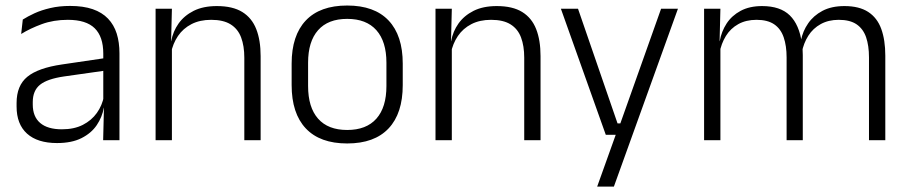

<svg xmlns="http://www.w3.org/2000/svg" viewBox="-20 -520 3368 712"><path d="M362.5 0 365.5 -121.5 363 -131V-288.5V-321Q363 -384 331.2 -415.2Q299.5 -446.5 231.5 -446.5Q178.5 -446.5 135 -430.5Q91.5 -414.5 58.5 -394L64.5 -447.5Q82.5 -459 108 -470.8Q133.5 -482.5 166.8 -490.2Q200 -498 240 -498Q289 -498 323.8 -486Q358.5 -474 380.5 -451Q402.5 -428 412.8 -395.5Q423 -363 423 -322.5V0ZM191.5 10.5Q119 10.5 80.2 -24.5Q41.5 -59.5 41.5 -125V-138Q41.5 -202.5 81.2 -235.2Q121 -268 210 -281L373 -305L376 -259L217.5 -236.5Q155.5 -227.5 128.5 -205.8Q101.5 -184 101.5 -141.5V-132.5Q101.5 -87.5 129 -64Q156.5 -40.5 209.5 -40.5Q255 -40.5 287.2 -57Q319.5 -73.5 339.2 -101.2Q359 -129 365.5 -163.5L377.5 -120.5H365Q359 -86 338.8 -56Q318.5 -26 282.2 -7.8Q246 10.5 191.5 10.5Z M886 0V-306Q886 -349.5 874.2 -381Q862.5 -412.5 835.5 -429.5Q808.5 -446.5 763 -446.5Q721 -446.5 690 -430.5Q659 -414.5 640 -386.5Q621 -358.5 614 -322.5L601.5 -367.5H615Q621.5 -403.5 642.2 -432.8Q663 -462 698.2 -479.8Q733.5 -497.5 784 -497.5Q843 -497.5 878.5 -475.5Q914 -453.5 930.2 -412.2Q946.5 -371 946.5 -312V0ZM557 0V-487.5H617.5L614.5 -367L617.5 -364V0Z M1267.5 12Q1166.5 12 1114 -43.8Q1061.5 -99.5 1061.5 -204.5V-284Q1061.5 -388.5 1114 -444Q1166.5 -499.5 1267.5 -499.5Q1368.5 -499.5 1421 -444Q1473.5 -388.5 1473.5 -284V-204.5Q1473.5 -99.5 1421 -43.8Q1368.5 12 1267.5 12ZM1267.5 -38Q1338.5 -38 1375.8 -80Q1413 -122 1413 -201V-287.5Q1413 -366 1375.8 -408Q1338.5 -450 1267.5 -450Q1196.5 -450 1159.5 -408Q1122.5 -366 1122.5 -287.5V-201Q1122.5 -122 1159.5 -80Q1196.5 -38 1267.5 -38Z M1924 0V-306Q1924 -349.5 1912.2 -381Q1900.5 -412.5 1873.5 -429.5Q1846.5 -446.5 1801 -446.5Q1759 -446.5 1728 -430.5Q1697 -414.5 1678 -386.5Q1659 -358.5 1652 -322.5L1639.5 -367.5H1653Q1659.5 -403.5 1680.2 -432.8Q1701 -462 1736.2 -479.8Q1771.5 -497.5 1822 -497.5Q1881 -497.5 1916.5 -475.5Q1952 -453.5 1968.2 -412.2Q1984.5 -371 1984.5 -312V0ZM1595 0V-487.5H1655.5L1652.5 -367L1655.5 -364V0Z M2307 -62.5 2275.5 -48.5 2431.5 -487.5H2494L2256.5 172H2194.5L2271.5 -43L2297 -20H2226.5L2060 -487.5H2123.5L2270 -62.5Z M3202.5 0V-307Q3202.5 -350.5 3191.8 -381.8Q3181 -413 3156.5 -429.8Q3132 -446.5 3090.5 -446.5Q3052.5 -446.5 3023.8 -430.8Q2995 -415 2977.5 -387.5Q2960 -360 2953.5 -325.5L2942 -371H2950.5Q2957 -404.5 2976.8 -433.2Q2996.5 -462 3030 -479.8Q3063.5 -497.5 3111.5 -497.5Q3166 -497.5 3199.5 -475.8Q3233 -454 3248 -412.8Q3263 -371.5 3263 -313.5V0ZM2591 0V-487.5H2651.5L2648.5 -366.5L2651.5 -363.5V0ZM2897 0V-307Q2897 -350 2886.2 -381.5Q2875.5 -413 2851 -429.8Q2826.5 -446.5 2785.5 -446.5Q2746.5 -446.5 2717.8 -430.5Q2689 -414.5 2671.8 -386.5Q2654.5 -358.5 2648 -322.5L2634.5 -367.5H2649Q2655.5 -403.5 2674.5 -432.8Q2693.5 -462 2726.5 -479.8Q2759.5 -497.5 2806 -497.5Q2873.5 -497.5 2908.8 -463Q2944 -428.5 2953.5 -360.5Q2955.5 -350 2956.2 -338.8Q2957 -327.5 2957 -316V0Z"/></svg>

Font: Anek Telugu Medium Light
Style: Regular
Weight: 300
Version: Version 1.003